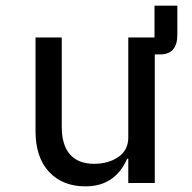

<svg xmlns="http://www.w3.org/2000/svg" viewBox="-20 -649 680 681"><path d="M548 -456H529V0H435V-86H431Q388 12 283 12Q202 12 154 -39.5Q106 -91 106 -184V-516H199V-200Q199 -134 228.5 -101Q258 -68 314 -68Q364 -68 399.5 -92Q435 -116 435 -162V-516H528V-629H609V-526Q609 -456 548 -456Z"/></svg>

Font: Writer
Style: Regular
Weight: 400
Monospace: yes
Designer: Mike Abbink, Paul van der Laan, Pieter van Rosmalen
Foundry: Bold Monday
Version: Version 2.001 2020